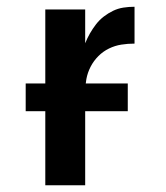

<svg xmlns="http://www.w3.org/2000/svg" viewBox="-20 -548 490 568"><path d="M114 0V-520H232V-420Q238 -435 246 -449Q254 -463 264 -476Q274 -489 287 -499Q300 -509 314.5 -516Q329 -523 345 -525.5Q361 -528 378 -528V-419Q358 -419 339 -416Q320 -413 302.5 -404.5Q285 -396 271 -382Q257 -368 248 -350.5Q239 -333 235.5 -314Q232 -295 232 -276V0ZM56 -219V-301H358V-219Z"/></svg>

Font: Iosevka Aile
Style: Bold
Weight: 700
Designer: Belleve Invis
Foundry: Belleve Invis
Version: Version 28.0.1; ttfautohint (v1.8.4)